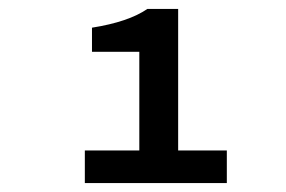

<svg xmlns="http://www.w3.org/2000/svg" viewBox="-20 -795 640 430"><path d="M170 -385V-458H292V-679H186V-733Q268 -746 310 -775H379V-458H488V-385Z"/></svg>

Font: TypoPRO Source Code Pro
Style: Regular
Weight: 600
Monospace: yes
Designer: Paul D. Hunt, Teo Tuominen
Foundry: Adobe Systems Incorporated
Version: Version 2.010;PS 1.0;hotconv 1.0.84;makeotf.lib2.5.63406